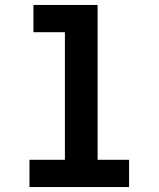

<svg xmlns="http://www.w3.org/2000/svg" viewBox="-20 -755 640 775"><path d="M99 0V-110H242V-625H115V-735H374V-110H501V0Z"/></svg>

Font: Iosevka Slab XBdEx
Style: Regular
Weight: 800
Width: 7
Monospace: yes
Designer: Belleve Invis
Foundry: Belleve Invis
Version: Version 11.1.0; ttfautohint (v1.8.3)